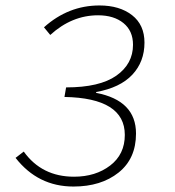

<svg xmlns="http://www.w3.org/2000/svg" viewBox="-20 -671 640 703"><path d="M249 12Q119 12 37 -93L67 -116Q133 -24 251 -24Q330 -24 383.5 -65Q437 -106 437 -177Q437 -312 216 -316L222 -351Q345 -351 406 -394Q467 -437 467 -507Q467 -558 432 -586.5Q397 -615 339 -615Q243 -615 164 -543L141 -571Q230 -651 344 -651Q418 -651 463.5 -615.5Q509 -580 509 -515Q509 -445 464.5 -397.5Q420 -350 332 -334V-331Q478 -303 478 -182Q478 -90 414 -39Q350 12 249 12Z"/></svg>

Font: TypoPRO Source Code Pro
Style: Italic
Weight: 300
Italic angle: -11°
Monospace: yes
Designer: Paul D. Hunt, Teo Tuominen
Foundry: Adobe Systems Incorporated
Version: Version 1.030;PS 1.0;hotconv 1.0.84;makeotf.lib2.5.63406